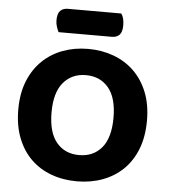

<svg xmlns="http://www.w3.org/2000/svg" viewBox="-56 -859 813 926"><g transform="rotate(5 350.0 -395.5)"><path d="M662 -304Q662 -226 638.5 -166Q615 -106 573 -65.5Q531 -25 474 -4Q417 17 350 17Q283 17 226 -4Q169 -25 127.5 -65.5Q86 -106 62.5 -166Q39 -226 39 -304Q39 -382 63 -441.5Q87 -501 129 -541.5Q171 -582 227.5 -603Q284 -624 350 -624Q416 -624 473 -603Q530 -582 572 -541.5Q614 -501 638 -441.5Q662 -382 662 -304ZM500 -304Q500 -400 459.5 -448.5Q419 -497 350 -497Q282 -497 241 -448.5Q200 -400 200 -304Q200 -207 240.5 -158.5Q281 -110 350 -110Q419 -110 459.5 -158.5Q500 -207 500 -304ZM200 -692Q195 -702 190 -717Q185 -732 185 -748Q185 -781 198.5 -794.5Q212 -808 235 -808H493Q501 -798 504.5 -783.5Q508 -769 508 -752Q508 -719 494.5 -705.5Q481 -692 458 -692Z"/></g></svg>

Font: Baloo Da 2
Style: Bold
Weight: 700
Designer: Noopur Datye, Sulekha Rajkumar and Ek Type
Foundry: Ek Type
Version: Version 1.640;hotconv 1.0.111;makeotfexe 2.5.65597; ttfautoh